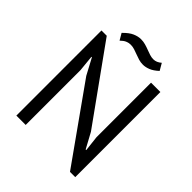

<svg xmlns="http://www.w3.org/2000/svg" viewBox="-231 -982 1134 1134"><g transform="rotate(45 336.5 -414.5)"><path d="M85 0ZM211 -458 157 -559H153L163 -458V0H85V-711H129L464 -244L516 -148H521L510 -244V-700H588V11H544ZM179 -785Q210 -817 236.5 -828.5Q263 -840 287 -840Q306 -840 324 -835Q342 -830 358.5 -823.5Q375 -817 391 -812Q407 -807 422 -807Q448 -807 472 -828L497 -785Q470 -760 446 -750.5Q422 -741 401 -741Q382 -741 365 -746Q348 -751 331.5 -757.5Q315 -764 299 -769Q283 -774 267 -774Q251 -774 235.5 -767.5Q220 -761 203 -744Z"/></g></svg>

Font: PT Sans
Style: Regular
Weight: 400
Designer: A.Korolkova, O.Umpeleva, V.Yefimov
Foundry: ParaType Ltd
Version: Version 2.003